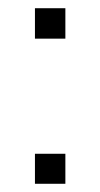

<svg xmlns="http://www.w3.org/2000/svg" viewBox="-20 -447 244 467"><path d="M139 0H65V-73H139ZM139 -353H65V-427H139Z"/></svg>

Font: Tanohe Sans Light
Style: Regular
Weight: 300
Designer: Village Type and Design LLC & Cristiano Sobral
Foundry: Cooper Hewitt Smithsonian Design Museum
Version: Version 1.00;September 29, 2021;FontCreator 13.0.0.2655 64-b